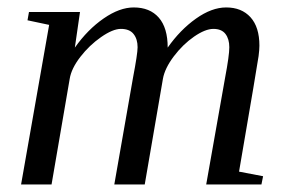

<svg xmlns="http://www.w3.org/2000/svg" viewBox="-20 -491 762 511"><path d="M426.3 -364.3Q459.5 -411.6 501.5 -441.4Q543.5 -471.2 582 -471.2Q623 -471.2 646.7 -445.1Q670.4 -418.9 670.4 -369.6Q670.4 -358.9 668.2 -341.6Q666 -324.2 616.2 -34.2L680.2 -22L675.8 0H528.8L579.1 -284.2Q590.3 -343.3 590.3 -365.2Q590.3 -387.2 580.1 -400.6Q569.8 -414.1 547.9 -414.1Q526.4 -414.1 496.6 -393.6Q466.8 -373 442.6 -341.1Q418.5 -309.1 413.6 -281.2L365.2 0H284.2L334 -284.2Q346.2 -348.1 346.2 -365.2Q346.2 -387.2 335.4 -400.6Q324.7 -414.1 301.8 -414.1Q280.3 -414.1 249 -392.3Q217.8 -370.6 193.8 -339.6Q169.9 -308.6 165.5 -281.2L117.2 0H36.1L110.8 -424.8L53.2 -437L57.1 -459H192.9L179.2 -364.3Q213.4 -412.6 255.9 -441.9Q298.3 -471.2 335.9 -471.2Q378.9 -471.2 402.6 -444.1Q426.3 -417 426.3 -364.3Z"/></svg>

Font: Liberation Serif
Style: Italic
Weight: 400
Italic angle: -16.333°
Designer: Steve Matteson
Foundry: Ascender Corporation
Version: Version 2.1.5